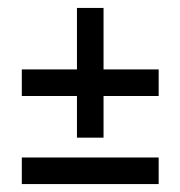

<svg xmlns="http://www.w3.org/2000/svg" viewBox="-20 -644 455 484"><path d="M35 -469H174V-624H241V-469H380V-402H241V-297H174V-402H35ZM35 -247H380V-180H35Z"/></svg>

Font: PT Sans Narrow
Style: Regular
Weight: 400
Width: 3
Designer: A.Korolkova, O.Umpeleva, V.Yefimov
Foundry: ParaType Ltd
Version: Version 2.003W OFL